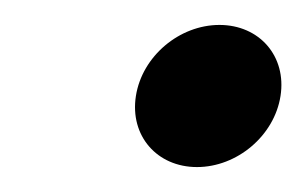

<svg xmlns="http://www.w3.org/2000/svg" viewBox="-20 -429 246 154"><path d="M89 -352C84 -320 106 -295 138 -295C170 -295 200 -320 205 -352C210 -384 188 -409 156 -409C124 -409 94 -384 89 -352Z"/></svg>

Font: Charger Sport
Style: SeBdObl
Weight: 600
Designer: Jasper
Foundry: Cannot Into Space Fonts
Version: Version 1.1